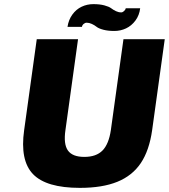

<svg xmlns="http://www.w3.org/2000/svg" viewBox="-20 -890 818 930"><path d="M97 -260 158 -700H358L297 -260Q287 -192 309 -161Q331 -130 388.5 -130Q446 -130 476.5 -161Q507 -192 517 -260L578 -700H778L717 -260Q703 -161 662 -100Q621 -39 548.5 -9.5Q476 20 367 20Q204 20 140 -46.5Q76 -113 97 -260ZM307 -760Q312 -794 330.5 -819.5Q349 -845 375.5 -857.5Q402 -870 432.5 -870Q463 -870 485.5 -864Q508 -858 518.5 -850Q529 -842 541.5 -836Q554 -830 567 -830Q574 -830 581 -836.5Q588 -843 589 -850H659Q655 -816 636 -790.5Q617 -765 590.5 -752.5Q564 -740 533.5 -740Q503 -740 480.5 -746Q458 -752 448 -760Q438 -768 425 -774Q412 -780 400 -780Q392 -780 385 -774Q378 -768 377 -760Z"/></svg>

Font: Fivo Sans Modern Heavy
Style: Regular
Weight: 900
Designer: Alexander Slobzheninov
Foundry: Alexander Slobzheninov
Version: 1.0